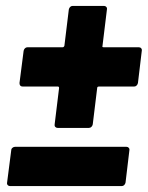

<svg xmlns="http://www.w3.org/2000/svg" viewBox="-20 -633 500 650"><path d="M460 -461 447 -352Q446 -347 442.5 -343.5Q439 -340 434 -340H315Q309 -340 309 -335L294 -212Q293 -207 289.5 -203.5Q286 -200 281 -200H175Q170 -200 167 -203.5Q164 -207 165 -212L180 -335Q180 -340 176 -340H57Q46 -340 46 -352L60 -461Q61 -466 64.5 -469.5Q68 -473 73 -473H192Q196 -473 198 -478L213 -601Q214 -606 217.5 -609.5Q221 -613 226 -613H332Q337 -613 340 -609.5Q343 -606 342 -601L327 -478Q325 -473 331 -473H450Q455 -473 458 -469.5Q461 -466 460 -461ZM4 -15 18 -124Q18 -129 22 -132.5Q26 -136 31 -136H408Q413 -136 416 -132.5Q419 -129 418 -124L405 -15Q404 -10 400.5 -6.5Q397 -3 392 -3H14Q9 -3 6 -6.5Q3 -10 4 -15Z"/></svg>

Font: Barlow Semi Condensed ExtraBold
Style: Italic
Weight: 800
Width: 4
Italic angle: -7°
Designer: Jeremy Tribby
Foundry: Tribby Type
Version: Version 1.408